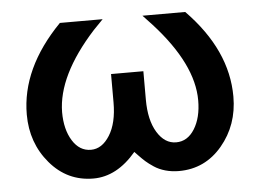

<svg xmlns="http://www.w3.org/2000/svg" viewBox="-41 -524 799 586"><g transform="rotate(-5 358.0 -231.0)"><path d="M37 -202Q37 -344 162 -472H293L263 -441Q146 -312 145 -200Q145 -147 166.5 -112.5Q188 -78 223 -78Q257 -78 280.5 -115.5Q304 -153 304 -216V-303H403V-216Q403 -153 426 -115.5Q449 -78 484 -78Q519 -78 540.5 -112.5Q562 -147 562 -200Q562 -311 444 -441L415 -472H546Q670 -345 670 -202Q670 -115 617.5 -52.5Q565 10 485 10Q463 10 443.5 4.5Q424 -1 409 -11Q394 -21 385 -29Q376 -37 365.5 -48Q355 -59 354 -60Q295 10 223 10Q143 10 90 -52.5Q37 -115 37 -202Z"/></g></svg>

Font: Coval
Style: Medium
Weight: 500
Foundry: Context Ltd
Version: Version 001.000